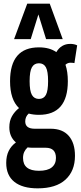

<svg xmlns="http://www.w3.org/2000/svg" viewBox="-20 -810 442 1050"><path d="M193 -182Q162 -182 137 -189Q118 -172 118 -146Q118 -106 170 -106H257Q322 -106 356 -67Q390 -28 390 42Q390 125 338 172.5Q286 220 186 220Q103 220 58.5 184.5Q14 149 14 81Q14 43 27.5 15.5Q41 -12 67 -31Q31 -62 31 -114Q31 -149 45.5 -174.5Q60 -200 84 -219Q35 -265 35 -366Q35 -551 193 -551Q251 -551 288 -525Q315 -570 364 -570Q386 -570 402 -562L387 -465Q382 -466 377 -466.5Q372 -467 365 -467Q350 -467 338 -456Q351 -418 351 -366Q351 -182 193 -182ZM193 -269Q219 -269 231 -291Q243 -313 243 -366Q243 -420 231 -442Q219 -464 193 -464Q167 -464 154.5 -442Q142 -420 142 -366Q142 -313 154.5 -291Q167 -269 193 -269ZM106 54Q106 124 193 124Q240 124 263 105.5Q286 87 286 54Q286 -2 230 -2H158Q144 -2 131 -4Q119 7 112.5 21Q106 35 106 54ZM57 -596 129 -790H252L323 -596H232L190 -731L148 -596Z"/></svg>

Font: Georama Condensed SemiBold
Style: Regular
Weight: 600
Width: 3
Designer: Jean-Baptiste Levee
Foundry: Production Type
Version: Version 1.000